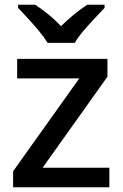

<svg xmlns="http://www.w3.org/2000/svg" viewBox="-20 -786 515 806"><path d="M439 0H35V-67L313 -457H52V-539H431V-464L159 -82H439ZM180 -606Q166 -629 144 -655.5Q122 -682 98 -708Q74 -734 56 -753V-766H128Q154 -749 182.5 -726Q211 -703 236 -676Q263 -703 291.5 -726Q320 -749 346 -766H419V-753Q401 -734 376.5 -708Q352 -682 329.5 -655.5Q307 -629 294 -606Z"/></svg>

Font: Noto Sans Armenian Medium
Style: Regular
Weight: 500
Designer: Monotype Design Team
Foundry: Monotype Imaging Inc.
Version: Version 2.007